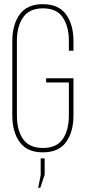

<svg xmlns="http://www.w3.org/2000/svg" viewBox="-20 -725 411 920"><path d="M185 -705Q261 -705 296.5 -656Q332 -607 332 -528V-482H310V-529Q310 -599 280.5 -642Q251 -685 186 -685Q121 -685 91 -642Q61 -599 61 -529V-171Q61 -101 90.5 -58.5Q120 -16 186 -16Q251 -16 280.5 -58.5Q310 -101 310 -171V-330H201V-350H332V-172Q332 -93 296.5 -44Q261 5 185 5Q110 5 74.5 -44Q39 -93 39 -172V-528Q39 -607 74.5 -656Q110 -705 185 -705ZM163 175 175 114V34H194V112L173 175Z"/></svg>

Font: Bebas Neue Light
Style: Regular
Weight: 300
Designer: Ryoichi Tsunekawa
Foundry: Ryoichi Tsunekawa
Version: Version 001.003; ttfautohint (v1.5.65-e2d9)